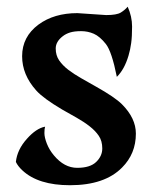

<svg xmlns="http://www.w3.org/2000/svg" viewBox="-20 -542 480 572"><path d="M360.4 -522Q373.5 -492.7 373.5 -462.9Q373.5 -433.1 370.8 -413.6Q368.2 -394 362.8 -376Q350.6 -335 328.1 -313Q313 -388.7 295.2 -411.1Q277.3 -433.6 259.5 -441.4Q241.7 -449.2 221.7 -449.2Q201.7 -449.2 189 -445.3Q176.3 -441.4 167 -434.1Q146 -418 146 -397.5Q146 -377 156.2 -362.1Q166.5 -347.2 183.3 -334.2Q200.2 -321.3 221.7 -309.1L265.6 -284.2Q322.3 -252.4 343.3 -231.4Q384.8 -189.9 384.8 -144Q384.8 -84 343.8 -43Q292 9.8 188.5 9.8Q94.2 9.8 46.9 -34.2Q33.2 -46.9 27.3 -59.6Q31.2 -96.2 60.1 -128.4Q87.9 -159.7 114.3 -164.6Q112.3 -158.2 112.3 -145.5Q112.3 -132.8 119.6 -114Q127 -95.2 140.6 -79.1Q171.4 -42 210 -42Q248.5 -42 266.6 -59.6Q284.7 -77.1 284.7 -99.6Q284.7 -122.1 274.4 -137.2Q264.2 -152.3 247.3 -165.5Q230.5 -178.7 209 -190.9L165 -215.8Q108.9 -249 87.9 -272.5Q45.9 -319.3 45.9 -374.5Q45.9 -432.6 94.7 -468.8Q141.1 -502.9 210.4 -502.9L296.4 -497.1Q327.6 -497.1 339.8 -504.6Q352.1 -512.2 360.4 -522Z"/></svg>

Font: Amarante
Style: Regular
Weight: 400
Designer: Karolina Lach
Foundry: Sorkin Type Co.
Version: Version 1.001